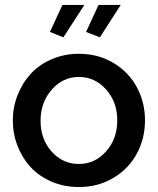

<svg xmlns="http://www.w3.org/2000/svg" viewBox="-20 -751 642 781"><path d="M237.8 -599.1 183.1 -621.1 233.9 -731H323.2ZM386.2 -599.1 330.1 -621.1 380.9 -731H471.2ZM300.8 -532.2Q379.9 -532.2 442.1 -494.6Q504.4 -457 537.1 -395.5Q569.8 -334 569.8 -261.2Q569.8 -188.5 537.1 -127Q504.4 -65.4 442.1 -27.8Q379.9 9.8 300.8 9.8Q240.7 9.8 189.7 -12.2Q138.7 -34.2 104.5 -71.3Q70.3 -108.4 51.3 -157.7Q32.2 -207 32.2 -261.2Q32.2 -315.4 51.8 -364.7Q71.3 -414.1 105.5 -451.2Q139.6 -488.3 190.7 -510.3Q241.7 -532.2 300.8 -532.2ZM300.8 -438Q235.8 -438 190.4 -386.2Q145 -334.5 145 -259.8Q145 -184.6 190.2 -134.3Q235.4 -84 300.8 -84Q366.2 -84 411.6 -135.3Q457 -186.5 457 -261.2Q457 -335.9 411.6 -387Q366.2 -438 300.8 -438Z"/></svg>

Font: Rawline SemiBold
Style: Regular
Weight: 600
Designer: Matt McInerney, Pablo Impallari, Rodrigo Fuenzalida
Foundry: Matt McInerney, Pablo Impallari, Rodrigo Fuenzalida
Version: Version 4.020;PS 004.020;hotconv 1.0.88;makeotf.lib2.5.64775